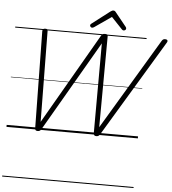

<svg xmlns="http://www.w3.org/2000/svg" viewBox="-95 -1341 1725 1926"><g transform="rotate(5 767.0 -378.0)"><path d="M314 14Q302 14 295 8.5Q288 3 288 -13L274 -987Q274 -1002 280.5 -1008.5Q287 -1015 303 -1015Q317 -1015 322 -1010Q327 -1005 327 -992L337 -80L864 -992Q873 -1006 880.5 -1010.5Q888 -1015 903 -1015Q920 -1015 926 -1010Q932 -1005 932 -992L927 -78L1473 -991Q1481 -1005 1489 -1010Q1497 -1015 1510 -1015Q1526 -1015 1532 -1006Q1538 -997 1528 -981L943 -8Q935 4 927 9Q919 14 904 14Q892 14 885.5 8Q879 2 878 -13L880 -918L352 -8Q345 4 336.5 9Q328 14 314 14ZM768 -1066Q760 -1066 753.5 -1073Q747 -1080 747 -1087Q747 -1093 749.5 -1096.5Q752 -1100 756 -1104L937 -1243Q947 -1250 953.5 -1253Q960 -1256 968 -1256Q975 -1256 981 -1252.5Q987 -1249 992 -1242L1105 -1102Q1108 -1098 1109 -1094Q1110 -1090 1110 -1086Q1110 -1077 1102 -1071.5Q1094 -1066 1087 -1066Q1081 -1066 1076 -1068.5Q1071 -1071 1067 -1076L958 -1191L791 -1075Q783 -1070 778.5 -1068Q774 -1066 768 -1066ZM0 490H1323V500H0ZM0 -20H1323V0H0ZM0 -505H1323V-500H0ZM0 -1010H1323V-1000H0Z"/></g></svg>

Font: Playwrite BE VLG Guides
Style: Regular
Weight: 400
Designer: Veronika Burian, José Scaglione
Foundry: TypeTogether
Version: Version 1.003